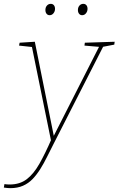

<svg xmlns="http://www.w3.org/2000/svg" viewBox="-70 -742 616 998"><path d="M-50 233 -47 215Q-40 216 -33.5 216.5Q-27 217 -20 217Q33 217 69 189.5Q105 162 135 109Q165 56 198 -20L196 -7L95 -503L103 -497L29 -505L32 -520L111 -525L211 -29H206L447 -503L451 -498L369 -505L371 -520L526 -525L524 -510L456 -497L468 -503L209 5Q191 40 174.5 73.5Q158 107 139.5 136.5Q121 166 99.5 188.5Q78 211 49.5 223.5Q21 236 -16 236Q-30 236 -50 233ZM188 -663Q178 -663 172 -670.5Q166 -678 166 -690Q166 -704 174 -713Q182 -722 194 -722Q204 -722 210 -715Q216 -708 216 -696Q216 -683 208 -673Q200 -663 188 -663ZM357 -663Q347 -663 341 -670.5Q335 -678 335 -690Q335 -704 343 -713Q351 -722 363 -722Q373 -722 379 -715Q385 -708 385 -696Q385 -683 377 -673Q369 -663 357 -663Z"/></svg>

Font: Bitter Thin
Style: Italic
Weight: 100
Italic angle: -9°
Designer: Sol Matas, and Bitter project Authors
Foundry: Sol Matas
Version: Version 2.002